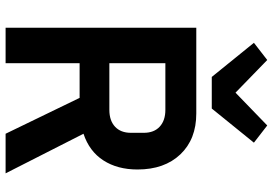

<svg xmlns="http://www.w3.org/2000/svg" viewBox="-168 -830 998 703"><g transform="rotate(90 331.5 -479.0)"><path d="M262.2 -754.9 137.2 -909.2 200.2 -958 319.8 -841.8 439.9 -958 502.9 -909.2 377.9 -754.9ZM82 0V-698.2H396Q490.2 -698.2 545.7 -639.9Q601.1 -581.5 601.1 -482.9Q601.1 -409.7 567.9 -358.2Q534.7 -306.6 470.2 -285.2L615.2 0H470.2L338.9 -271H211.9V0ZM211.9 -379.9H382.8Q421.9 -379.9 444.3 -400.6Q466.8 -421.4 466.8 -459V-505.9Q466.8 -543.5 444.3 -564.2Q421.9 -585 382.8 -585H211.9Z"/></g></svg>

Font: Anuphan SemiBold
Style: Bold
Weight: 600
Designer: Mike Abbink, Paul van der Laan, Pieter van Rosmalen, Mint Tantisuwanna
Foundry: Bold Monday; Cadson Demak
Version: Version 3.002;hotconv 1.0.109;makeotfexe 2.5.65596